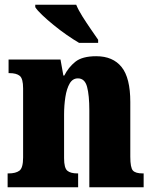

<svg xmlns="http://www.w3.org/2000/svg" viewBox="-20 -786 644 806"><path d="M12 0V-58H16Q46 -58 61.5 -69.5Q77 -81 77 -125V-415Q77 -456 63 -467.5Q49 -479 20 -479H16V-536H234L246 -469H250Q267 -503 296 -526.5Q325 -550 384 -550Q454 -550 490.5 -504.5Q527 -459 527 -358V-128Q527 -82 538 -70Q549 -58 579 -58H583V0H355V-323Q355 -386 345.5 -421.5Q336 -457 307 -457Q285 -457 272.5 -435.5Q260 -414 254.5 -379Q249 -344 249 -305V-122Q249 -81 262.5 -69.5Q276 -58 305 -58H308V0ZM312 -606Q288 -620 260 -639.5Q232 -659 205 -681Q178 -703 157 -723Q136 -743 128 -756V-766H300Q309 -744 326 -717Q343 -690 361 -664Q379 -638 392 -619V-606Z"/></svg>

Font: Noto Serif Condensed Black
Style: Regular
Weight: 900
Width: 3
Designer: Monotype Design Team
Foundry: Monotype Imaging Inc.
Version: Version 2.015; ttfautohint (v1.8.4.7-5d5b)